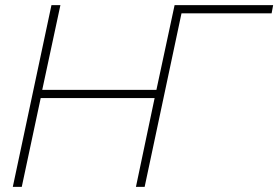

<svg xmlns="http://www.w3.org/2000/svg" viewBox="-20 -730 1087 750"><path d="M181 -710H216L145 -379H591L662 -710H1047L1041 -678H689L545 0H511L584 -347H139L65 0H30Z"/></svg>

Font: Raleway ExtraLight
Style: Italic
Weight: 200
Italic angle: -12°
Designer: Matt McInerney, Pablo Impallari, Rodrigo Fuenzalida
Foundry: Matt McInerney, Pablo Impallari, Rodrigo Fuenzalida
Version: Version 4.026